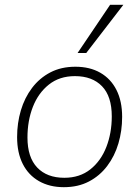

<svg xmlns="http://www.w3.org/2000/svg" viewBox="-20 -769 578 797"><path d="M245 8Q186 8 142 -17Q98 -42 74.5 -88.5Q51 -135 51 -200Q51 -258 66.5 -310.5Q82 -363 113 -404Q144 -445 189 -468.5Q234 -492 293 -492Q353 -492 396.5 -467Q440 -442 463.5 -395.5Q487 -349 487 -284Q487 -226 471.5 -173.5Q456 -121 425 -80Q394 -39 349 -15.5Q304 8 245 8ZM247 -31Q311 -31 355 -66Q399 -101 421.5 -159Q444 -217 444 -286Q444 -369 403.5 -411Q363 -453 291 -453Q227 -453 183 -418Q139 -383 116.5 -325.5Q94 -268 94 -198Q94 -116 134.5 -73.5Q175 -31 247 -31ZM302 -549 437 -749H492L338 -549Z"/></svg>

Font: Nunito Sans 12pt ExtraLight
Style: Italic
Weight: 200
Italic angle: -9°
Designer: Vernon Adams
Foundry: Vernon Adams
Version: Version 3.101;gftools[0.9.27]